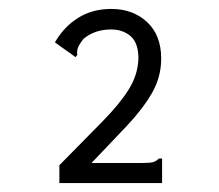

<svg xmlns="http://www.w3.org/2000/svg" viewBox="-20 -656 490 430"><path d="M113 -286Q169 -343 208.5 -383Q248 -423 268.5 -456Q289 -489 290 -525Q290 -560 272.5 -575Q255 -590 229 -590Q192 -590 167 -569Q157 -556 154.5 -549Q152 -542 153 -533L149 -528L141 -534L103 -561Q123 -596 155 -616Q187 -636 229 -636Q278 -636 309.5 -606.5Q341 -577 341 -525Q341 -483 320 -447Q299 -411 263.5 -373.5Q228 -336 185 -291H299Q316 -291 323 -293Q330 -295 336 -301H343V-246H113Z"/></svg>

Font: Inconsolata SemiCondensed
Style: Regular
Weight: 400
Width: 4
Monospace: yes
Designer: Raph Levien, Cyreal, Brenton Simpson
Foundry: Raph Levien, Cyreal, Google
Version: Version 3.000; ttfautohint (v1.8.2.53-6de2)